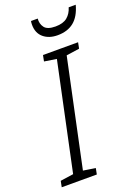

<svg xmlns="http://www.w3.org/2000/svg" viewBox="-175 -980 751 1049"><g transform="rotate(-20 200.5 -455.5)"><path d="M-6 0 1 -35 77 -46 209 -668 138 -679 145 -714H349L342 -679L266 -668L134 -46L205 -35L198 0ZM258 -788Q208 -788 176.5 -814.5Q145 -841 145 -890Q145 -902 147 -911H186Q183 -881 199.5 -859Q216 -837 263 -837Q308 -837 332 -857Q356 -877 366 -911H407Q390 -848 353 -818Q316 -788 258 -788Z"/></g></svg>

Font: Noto Sans Light
Style: Italic
Weight: 300
Italic angle: -12°
Designer: Monotype Design Team
Foundry: Monotype Imaging Inc.
Version: Version 2.013; ttfautohint (v1.8.4.7-5d5b)